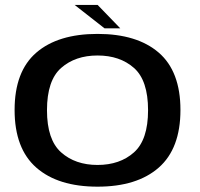

<svg xmlns="http://www.w3.org/2000/svg" viewBox="-20 -730 786 756"><path d="M364 5Q208.5 5 123 -70Q37.5 -145 37.5 -297Q37.5 -449 123 -522.8Q208.5 -596.5 364 -596.5Q519.5 -596.5 605 -522.8Q690.5 -449 690.5 -297Q690.5 -145 605 -70Q519.5 5 364 5ZM364 -80.5Q452 -80.5 507.5 -130Q563 -179.5 563 -296Q563 -413.5 507.5 -462.5Q452 -511.5 364 -511.5Q276.5 -511.5 220.8 -462.5Q165 -413.5 165 -296Q165 -179.5 220.8 -130Q276.5 -80.5 364 -80.5ZM391.5 -618.5 274 -710.5H364.5L453.5 -618.5Z"/></svg>

Font: Anybody ExtraExpanded Medium
Style: Regular
Weight: 500
Width: 8
Designer: Tyler Finck
Foundry: Etcetera Type Company
Version: Version 1.010; ttfautohint (v1.8.3) -l 8 -r 50 -G 200 -x 14 